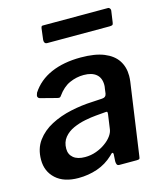

<svg xmlns="http://www.w3.org/2000/svg" viewBox="-111 -817 780 911"><g transform="rotate(-15 279.0 -361.5)"><path d="M334 -53Q299 -20 255 -5Q211 10 162 10Q91 10 51.5 -26Q12 -62 12 -119Q12 -174 40 -212Q68 -250 113 -273.5Q158 -297 212 -308.5Q266 -320 317 -322L367 -325Q386 -326 389 -344L392 -367Q393 -372 393.5 -376.5Q394 -381 394 -385Q394 -420 372.5 -438Q351 -456 311 -456Q275 -456 241.5 -441Q208 -426 181 -388Q178 -383 174 -382Q170 -381 162 -383L81 -404Q75 -406 72.5 -412Q70 -418 76 -432Q111 -486 173 -513Q235 -540 319 -540Q389 -540 433 -522Q477 -504 498 -472Q519 -440 519 -397Q519 -390 518.5 -383Q518 -376 517 -368L467 -16Q466 -5 463 -2.5Q460 0 450 0H365Q356 0 353 -6Q350 -12 350 -22L352 -56Q351 -73 334 -53ZM375 -246Q376 -255 374.5 -257.5Q373 -260 365 -259L318 -255Q294 -253 263.5 -247Q233 -241 205 -228.5Q177 -216 159 -194Q141 -172 141 -139Q141 -111 161 -94.5Q181 -78 218 -78Q247 -78 273 -87.5Q299 -97 318 -111Q338 -125 350.5 -142Q363 -159 365 -175ZM517 -717 509 -661Q508 -652 504 -649.5Q500 -647 489 -647H184Q175 -647 171.5 -653Q168 -659 169 -667L176 -723Q178 -730 179.5 -731.5Q181 -733 186 -733H505Q511 -733 514.5 -727.5Q518 -722 517 -717Z"/></g></svg>

Font: Libre Franklin Thin SemiBold
Style: Italic
Weight: 600
Italic angle: -8°
Version: Version 3.000